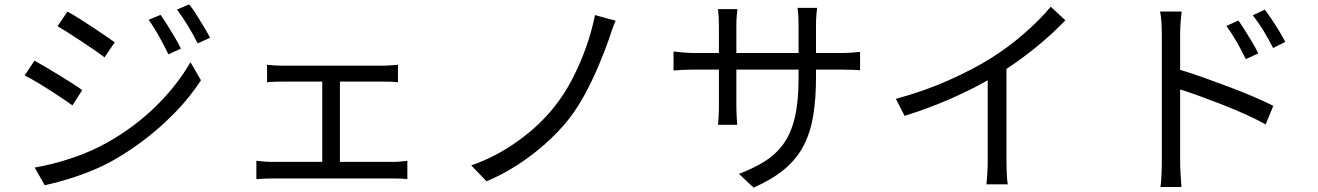

<svg xmlns="http://www.w3.org/2000/svg" viewBox="-20 -814 6040 880"><path d="M716 -746Q729 -728 746 -700.5Q763 -673 780.5 -644Q798 -615 809 -591L752 -565Q733 -604 709.5 -646.5Q686 -689 661 -723ZM847 -794Q861 -777 878.5 -749.5Q896 -722 913.5 -693Q931 -664 943 -641L886 -615Q866 -655 841.5 -695.5Q817 -736 791 -770ZM289 -761Q311 -749 341.5 -730Q372 -711 403.5 -690Q435 -669 462.5 -650.5Q490 -632 506 -620L459 -551Q441 -565 413.5 -584Q386 -603 355 -623.5Q324 -644 295 -662.5Q266 -681 244 -694ZM139 -46Q221 -60 309.5 -89.5Q398 -119 474 -162Q599 -233 695.5 -328Q792 -423 853 -529L901 -446Q836 -346 736 -253Q636 -160 516 -89Q466 -59 407 -34.5Q348 -10 290 7.5Q232 25 185 35ZM138 -536Q160 -524 190.5 -506Q221 -488 253.5 -468Q286 -448 313.5 -430.5Q341 -413 357 -401L312 -331Q287 -349 247 -375.5Q207 -402 165.5 -427.5Q124 -453 93 -468Z M1204 -517Q1220 -515 1240.5 -514Q1261 -513 1273 -513H1733Q1752 -513 1770 -514.5Q1788 -516 1804 -517V-437Q1788 -439 1769 -439.5Q1750 -440 1733 -440H1538V-72H1780Q1798 -72 1815 -73.5Q1832 -75 1847 -77V7Q1832 5 1812 4.5Q1792 4 1780 4H1227Q1191 4 1155 7V-77Q1172 -75 1191 -73.5Q1210 -72 1227 -72H1457V-440H1273Q1261 -440 1240.5 -439.5Q1220 -439 1204 -437Z M2802 -719Q2793 -700 2784.5 -675.5Q2776 -651 2770 -632Q2751 -578 2724 -514Q2697 -450 2663 -386Q2629 -322 2587 -268Q2542 -211 2481 -156.5Q2420 -102 2351 -57.5Q2282 -13 2210 17L2140 -56Q2252 -95 2351 -165.5Q2450 -236 2518 -321Q2565 -379 2602 -450Q2639 -521 2666 -597Q2693 -673 2707 -745Z M3720 -459Q3720 -359 3707 -282Q3694 -205 3662.5 -145Q3631 -85 3575.5 -38.5Q3520 8 3434 46L3367 -17Q3435 -43 3486.5 -75.5Q3538 -108 3572 -156Q3606 -204 3623 -276Q3640 -348 3640 -453V-495H3355V-333Q3355 -305 3356.5 -277.5Q3358 -250 3359 -242H3271Q3272 -250 3273.5 -277.5Q3275 -305 3275 -333V-495H3167Q3135 -495 3105.5 -493.5Q3076 -492 3067 -491V-578Q3074 -577 3105 -574Q3136 -571 3167 -571H3275V-699Q3275 -715 3274 -735Q3273 -755 3271 -772H3360Q3359 -765 3357 -745Q3355 -725 3355 -699V-571H3640V-696Q3640 -725 3638.5 -748Q3637 -771 3635 -778H3725Q3724 -771 3722 -748Q3720 -725 3720 -696V-571H3830Q3863 -571 3887.5 -573Q3912 -575 3922 -576V-492Q3914 -493 3888.5 -494Q3863 -495 3830 -495H3720Z M4086 -361Q4216 -396 4328 -446Q4440 -496 4523 -548Q4601 -597 4672.5 -659Q4744 -721 4796 -783L4863 -721Q4748 -601 4593 -498V-76Q4593 -48 4594.5 -16Q4596 16 4599 31H4501Q4503 17 4505 -15.5Q4507 -48 4507 -76V-446Q4428 -401 4329 -358Q4230 -315 4126 -283Z M5656 -720Q5669 -702 5685.5 -675.5Q5702 -649 5719 -621Q5736 -593 5747 -569L5690 -543Q5671 -582 5648.5 -621.5Q5626 -661 5601 -695ZM5777 -770Q5790 -753 5807.5 -727Q5825 -701 5842 -673Q5859 -645 5871 -622L5815 -594Q5795 -634 5771.5 -672.5Q5748 -711 5722 -744ZM5305 -75V-657Q5305 -678 5303.5 -708Q5302 -738 5297 -761H5396Q5393 -738 5391 -709Q5389 -680 5389 -657V-494Q5439 -479 5496.5 -458.5Q5554 -438 5612.5 -416Q5671 -394 5723.5 -371.5Q5776 -349 5816 -329L5781 -244Q5741 -266 5690.5 -289Q5640 -312 5586 -333Q5532 -354 5481.5 -372.5Q5431 -391 5389 -404V-75Q5389 -51 5391 -16Q5393 19 5395 43H5299Q5302 19 5303.5 -14Q5305 -47 5305 -75Z"/></svg>

Font: Chiron Sans HK TT
Style: Regular
Weight: 400
Designer: Ryoko NISHIZUKA 西塚涼子 (kana, bopomofo & ideographs); Paul D. Hunt (Latin, Greek & Cyrillic); Sandoll Communications 산돌커뮤니
Foundry: Adobe
Version: Version 2.022;hotconv 1.0.109;makeotfexe 2.5.65596